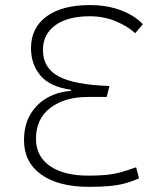

<svg xmlns="http://www.w3.org/2000/svg" viewBox="-20 -723 626 753"><path d="M332 -703.1Q402.3 -703.1 456.8 -681.6Q511.2 -660.2 540 -627.9L510.3 -592.8Q480 -620.6 433.3 -639.9Q386.7 -659.2 332.5 -659.2Q245.6 -659.2 197 -624Q148.4 -588.9 148.4 -526.4Q148.4 -457.5 208.7 -424.1Q269 -390.6 409.2 -385.7L398.4 -342.8H325.2Q233.9 -342.8 177.5 -300Q121.1 -257.3 121.1 -178.2Q121.1 -110.4 175.3 -72.3Q229.5 -34.2 326.7 -34.2Q366.2 -34.2 395 -36.9Q423.8 -39.6 451.2 -46.9Q478.5 -54.2 513.7 -66.9L525.4 -23.4Q496.1 -10.7 468.3 -3.4Q440.4 3.9 407.7 6.8Q375 9.8 329.1 9.8Q209 9.8 141.6 -38.6Q74.2 -86.9 74.2 -172.9Q74.2 -233.9 100.1 -276.1Q126 -318.4 168 -341.1Q210 -363.8 258.3 -366.2V-371.1Q174.8 -382.8 138.2 -427.2Q101.6 -471.7 101.6 -533.7Q101.6 -613.8 162.4 -658.4Q223.1 -703.1 332 -703.1Z"/></svg>

Font: Cascadia Code NF ExtraLight
Style: Regular
Weight: 200
Monospace: yes
Designer: Aaron Bell
Foundry: Saja Typeworks
Version: Version 2404.023; ttfautohint (v1.8.4)